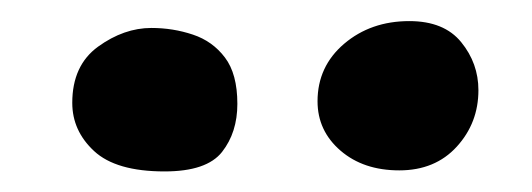

<svg xmlns="http://www.w3.org/2000/svg" viewBox="-20 -602 504 182"><path d="M136 -439.5Q90 -439.5 69.2 -458.8Q48.5 -478 48.5 -504.5Q48.5 -540 73 -557.8Q97.5 -575.5 123.5 -575.5Q144 -575.5 162.8 -569.2Q181.5 -563 193.2 -547.5Q205 -532 205 -503.5Q205 -476.5 190.5 -458Q176 -439.5 136 -439.5ZM358.5 -440.5Q324.5 -440.5 302.8 -459.2Q281 -478 281 -506Q281 -539 306.2 -560.5Q331.5 -582 368 -582Q401 -582 417.2 -562Q433.5 -542 433.5 -516.5Q433.5 -485.5 413 -463Q392.5 -440.5 358.5 -440.5Z"/></svg>

Font: Gluten
Style: Bold
Weight: 700
Designer: Tyler Finck
Foundry: Etcetera Type Company
Version: Version 1.204